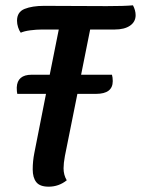

<svg xmlns="http://www.w3.org/2000/svg" viewBox="-20 -682 530 722"><path d="M490 -625Q490 -600 469 -585.5Q448 -571 411 -571H319L285 -401H401Q404 -391 404 -377Q404 -329 341 -329H271L224 -95Q219 -68 219 -49Q219 -24 231 -4Q201 20 163 20Q130 20 116.5 3Q103 -14 103 -45Q103 -76 109 -106L153 -329H45Q43 -337 43 -353Q45 -401 99 -401H167L201 -571H137Q117 -571 94 -568Q71 -565 58 -559Q52 -567 48 -579.5Q44 -592 44 -604Q44 -637 72.5 -648.5Q101 -660 146 -660L381 -659Q448 -659 480 -662Q490 -643 490 -625Z"/></svg>

Font: Sansita
Style: Italic
Weight: 400
Italic angle: -11°
Designer: Pablo Cosgaya
Foundry: Omnibus-Type
Version: Version 1.006